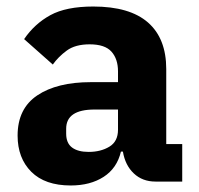

<svg xmlns="http://www.w3.org/2000/svg" viewBox="-20 -557 609 589"><path d="M457 0Q417 0 390.5 -25Q364 -50 357 -92H351Q339 -41 298 -14.5Q257 12 197 12Q118 12 76 -30Q34 -72 34 -141Q34 -224 94.5 -264.5Q155 -305 259 -305H342V-338Q342 -376 322 -398.5Q302 -421 255 -421Q211 -421 185 -402Q159 -383 142 -359L54 -437Q86 -484 134.5 -510.5Q183 -537 266 -537Q378 -537 434 -488Q490 -439 490 -345V-115H539V0ZM252 -91Q289 -91 315.5 -107Q342 -123 342 -159V-221H270Q183 -221 183 -162V-147Q183 -118 201 -104.5Q219 -91 252 -91Z"/></svg>

Font: IBM Plex Arabic
Style: Bold
Weight: 700
Designer: Mike Abbink, Paul van der Laan, Pieter van Rosmalen, Wael Morcos, Khajak Apelian
Foundry: Bold Monday
Version: Version 1.0